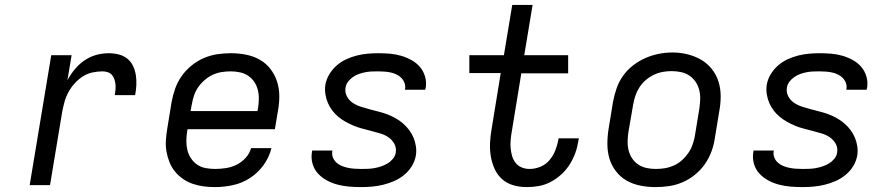

<svg xmlns="http://www.w3.org/2000/svg" viewBox="-20 -755 3640 783"><path d="M101 0 189 -530H272L255 -428Q268 -452 285.5 -473Q303 -494 325 -509Q347 -524 372.5 -531Q398 -538 424 -538Q444 -538 464 -533Q484 -528 499 -516Q514 -504 522.5 -486Q531 -468 534 -448.5Q537 -429 536 -408Q535 -387 531 -367H448Q450 -378 451 -389Q452 -400 451 -410.5Q450 -421 446.5 -431.5Q443 -442 436.5 -449.5Q430 -457 419.5 -460.5Q409 -464 398 -464Q378 -464 357 -459.5Q336 -455 318 -443.5Q300 -432 285 -415.5Q270 -399 259.5 -380Q249 -361 243.5 -341Q238 -321 234 -301L184 0Z M857 8Q833 8 810 5Q787 2 765.5 -5.5Q744 -13 726 -25.5Q708 -38 694 -55Q680 -72 671.5 -93Q663 -114 659 -136.5Q655 -159 656.5 -182.5Q658 -206 662 -230L680 -340Q685 -367 694.5 -394Q704 -421 721 -445Q738 -469 761.5 -488Q785 -507 812 -518.5Q839 -530 867 -534Q895 -538 922 -538Q953 -538 983.5 -532Q1014 -526 1039.5 -511.5Q1065 -497 1083 -473.5Q1101 -450 1110 -422Q1119 -394 1119 -362.5Q1119 -331 1113 -300L1101 -228H745L743 -218Q740 -198 740 -178.5Q740 -159 744.5 -141.5Q749 -124 759.5 -108.5Q770 -93 785 -83Q800 -73 819 -69.5Q838 -66 857 -66Q879 -66 901.5 -69.5Q924 -73 944.5 -83Q965 -93 981.5 -111Q998 -129 1004 -151H1087Q1078 -114 1055 -82Q1032 -50 999.5 -29Q967 -8 930 0Q893 8 857 8ZM757 -302H1030L1032 -312Q1035 -331 1035.5 -350.5Q1036 -370 1031.5 -388Q1027 -406 1017 -421Q1007 -436 992 -446Q977 -456 958.5 -460Q940 -464 921 -464Q902 -464 883.5 -461Q865 -458 847.5 -450Q830 -442 814.5 -428.5Q799 -415 788 -399Q777 -383 771 -364.5Q765 -346 762 -328Z M1453 8Q1428 8 1404 6Q1380 4 1357 -2Q1334 -8 1313.5 -19Q1293 -30 1277.5 -46.5Q1262 -63 1255 -86Q1248 -109 1252 -134Q1252 -135 1252.5 -137Q1253 -139 1253 -141H1336Q1336 -140 1335.5 -139Q1335 -138 1335 -137Q1333 -124 1338 -112Q1343 -100 1352.5 -91.5Q1362 -83 1374.5 -78Q1387 -73 1399.5 -70.5Q1412 -68 1425.5 -67Q1439 -66 1453 -66Q1466 -66 1480 -66.5Q1494 -67 1507.5 -69.5Q1521 -72 1534.5 -76.5Q1548 -81 1560.5 -88.5Q1573 -96 1582.5 -107.5Q1592 -119 1594 -133Q1597 -153 1588 -169Q1579 -185 1563.5 -195.5Q1548 -206 1530 -211Q1512 -216 1494 -221Q1476 -226 1458 -230.5Q1440 -235 1423 -242Q1406 -249 1390 -258Q1374 -267 1360 -278.5Q1346 -290 1335 -304.5Q1324 -319 1317 -335.5Q1310 -352 1307 -371Q1304 -390 1307 -410Q1311 -432 1323 -452Q1335 -472 1352.5 -487.5Q1370 -503 1391.5 -513Q1413 -523 1435 -528.5Q1457 -534 1479 -536Q1501 -538 1522 -538Q1546 -538 1570 -536Q1594 -534 1616 -527.5Q1638 -521 1658 -510Q1678 -499 1692.5 -482Q1707 -465 1713.5 -442.5Q1720 -420 1716 -396Q1715 -395 1715 -393Q1715 -391 1714 -389H1631Q1632 -390 1632 -391Q1632 -392 1632 -393Q1634 -405 1629.5 -417Q1625 -429 1616.5 -437.5Q1608 -446 1596.5 -451.5Q1585 -457 1573 -459.5Q1561 -462 1548 -463Q1535 -464 1522 -464Q1509 -464 1496 -463.5Q1483 -463 1470 -460.5Q1457 -458 1444 -453.5Q1431 -449 1419.5 -441Q1408 -433 1399.5 -422Q1391 -411 1389 -397Q1386 -378 1395 -361.5Q1404 -345 1419.5 -335Q1435 -325 1452.5 -319.5Q1470 -314 1488.5 -309Q1507 -304 1525 -299.5Q1543 -295 1560 -288.5Q1577 -282 1593 -273Q1609 -264 1623 -252Q1637 -240 1648 -225.5Q1659 -211 1666 -194.5Q1673 -178 1676 -159Q1679 -140 1676 -121Q1672 -98 1659.5 -77.5Q1647 -57 1628 -41.5Q1609 -26 1587 -16.5Q1565 -7 1542.5 -1.5Q1520 4 1497.5 6Q1475 8 1453 8Z M2128 8Q2100 8 2073.5 0.5Q2047 -7 2027.5 -24.5Q2008 -42 1997 -66.5Q1986 -91 1981.5 -118Q1977 -145 1978.5 -173.5Q1980 -202 1985 -230L2022 -457H1894V-530H2035L2069 -735H2152L2118 -530H2297V-456H2106L2067 -218Q2064 -201 2062.5 -184Q2061 -167 2062.5 -150.5Q2064 -134 2068.5 -118.5Q2073 -103 2083 -90.5Q2093 -78 2108 -72Q2123 -66 2140 -66Q2162 -66 2184 -75Q2206 -84 2221 -102Q2236 -120 2244.5 -141.5Q2253 -163 2257 -185Q2257 -186 2257.5 -188Q2258 -190 2258 -191H2341Q2340 -189 2340 -186.5Q2340 -184 2339 -182Q2335 -156 2326.5 -132Q2318 -108 2304 -85.5Q2290 -63 2270 -44.5Q2250 -26 2226.5 -13.5Q2203 -1 2178 3.5Q2153 8 2128 8Z M2653 8Q2622 8 2591.5 2Q2561 -4 2535.5 -18.5Q2510 -33 2492 -56.5Q2474 -80 2465.5 -108Q2457 -136 2457 -167.5Q2457 -199 2462 -230L2480 -340Q2485 -367 2494.5 -394.5Q2504 -422 2521 -446Q2538 -470 2562 -488.5Q2586 -507 2612.5 -518.5Q2639 -530 2667 -535.5Q2695 -541 2723 -541Q2754 -541 2784 -533.5Q2814 -526 2839 -511.5Q2864 -497 2882.5 -474Q2901 -451 2910 -422.5Q2919 -394 2919 -362.5Q2919 -331 2913 -300L2895 -190Q2891 -163 2881 -136Q2871 -109 2854 -85Q2837 -61 2813.5 -42Q2790 -23 2763 -11.5Q2736 0 2708 4Q2680 8 2653 8ZM2654 -66Q2673 -66 2691.5 -69Q2710 -72 2728 -80Q2746 -88 2761 -101.5Q2776 -115 2787 -131Q2798 -147 2804.5 -165.5Q2811 -184 2814 -202L2832 -312Q2835 -332 2835.5 -351Q2836 -370 2831.5 -388Q2827 -406 2816.5 -421.5Q2806 -437 2791 -447Q2776 -457 2757 -461Q2738 -465 2719 -465Q2700 -465 2681.5 -461.5Q2663 -458 2645.5 -449.5Q2628 -441 2613 -428Q2598 -415 2587.5 -398.5Q2577 -382 2571 -364Q2565 -346 2562 -328L2543 -218Q2540 -199 2539.5 -179.5Q2539 -160 2543.5 -142Q2548 -124 2558 -109Q2568 -94 2583 -84Q2598 -74 2616.5 -70Q2635 -66 2654 -66Z M3253 8Q3228 8 3204 6Q3180 4 3157 -2Q3134 -8 3113.5 -19Q3093 -30 3077.5 -46.5Q3062 -63 3055 -86Q3048 -109 3052 -134Q3052 -135 3052.5 -137Q3053 -139 3053 -141H3136Q3136 -140 3135.5 -139Q3135 -138 3135 -137Q3133 -124 3138 -112Q3143 -100 3152.5 -91.5Q3162 -83 3174.5 -78Q3187 -73 3199.5 -70.5Q3212 -68 3225.5 -67Q3239 -66 3253 -66Q3266 -66 3280 -66.5Q3294 -67 3307.5 -69.5Q3321 -72 3334.5 -76.5Q3348 -81 3360.5 -88.5Q3373 -96 3382.5 -107.5Q3392 -119 3394 -133Q3397 -153 3388 -169Q3379 -185 3363.5 -195.5Q3348 -206 3330 -211Q3312 -216 3294 -221Q3276 -226 3258 -230.5Q3240 -235 3223 -242Q3206 -249 3190 -258Q3174 -267 3160 -278.5Q3146 -290 3135 -304.5Q3124 -319 3117 -335.5Q3110 -352 3107 -371Q3104 -390 3107 -410Q3111 -432 3123 -452Q3135 -472 3152.5 -487.5Q3170 -503 3191.5 -513Q3213 -523 3235 -528.5Q3257 -534 3279 -536Q3301 -538 3322 -538Q3346 -538 3370 -536Q3394 -534 3416 -527.5Q3438 -521 3458 -510Q3478 -499 3492.5 -482Q3507 -465 3513.5 -442.5Q3520 -420 3516 -396Q3515 -395 3515 -393Q3515 -391 3514 -389H3431Q3432 -390 3432 -391Q3432 -392 3432 -393Q3434 -405 3429.5 -417Q3425 -429 3416.5 -437.5Q3408 -446 3396.5 -451.5Q3385 -457 3373 -459.5Q3361 -462 3348 -463Q3335 -464 3322 -464Q3309 -464 3296 -463.5Q3283 -463 3270 -460.5Q3257 -458 3244 -453.5Q3231 -449 3219.5 -441Q3208 -433 3199.5 -422Q3191 -411 3189 -397Q3186 -378 3195 -361.5Q3204 -345 3219.5 -335Q3235 -325 3252.5 -319.5Q3270 -314 3288.5 -309Q3307 -304 3325 -299.5Q3343 -295 3360 -288.5Q3377 -282 3393 -273Q3409 -264 3423 -252Q3437 -240 3448 -225.5Q3459 -211 3466 -194.5Q3473 -178 3476 -159Q3479 -140 3476 -121Q3472 -98 3459.5 -77.5Q3447 -57 3428 -41.5Q3409 -26 3387 -16.5Q3365 -7 3342.5 -1.5Q3320 4 3297.5 6Q3275 8 3253 8Z"/></svg>

Font: Iosevka Curly Extended Oblique
Style: Regular
Weight: 400
Width: 7
Italic angle: -9°
Monospace: yes
Designer: Belleve Invis
Foundry: Belleve Invis
Version: Version 11.1.0; ttfautohint (v1.8.3)